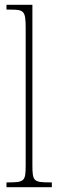

<svg xmlns="http://www.w3.org/2000/svg" viewBox="-20 -780 243 800"><path d="M7 0H196V-20H192C119 -20 115 -24 115 -94V-760H7V-740H20C80 -740 87 -736 87 -662V-94C87 -24 83 -20 10 -20H7Z"/></svg>

Font: Noto Serif ExtraCondensed Thin
Style: Regular
Weight: 100
Width: 2
Designer: Monotype Design Team
Foundry: Monotype Imaging Inc.
Version: Version 2.013